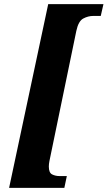

<svg xmlns="http://www.w3.org/2000/svg" viewBox="-20 -780 520 928"><path d="M24 128 213 -760H480L467 -703H431Q406 -703 382.5 -690.5Q359 -678 349 -631L219 -2Q216 13 216 25Q216 55 232 63Q248 71 268 71H303L291 128Z"/></svg>

Font: Noto Serif Tamil ExtraCondensed Black
Style: Italic
Weight: 900
Width: 2
Italic angle: -12°
Designer: Indian Type Foundry, Tom Grace, and the Monotype Design Team
Foundry: Monotype Imaging Inc.
Version: Version 2.003; ttfautohint (v1.8.4.7-5d5b)